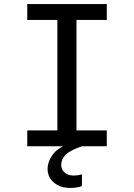

<svg xmlns="http://www.w3.org/2000/svg" viewBox="-20 -719 658 944"><path d="M114 0V-78H262V-621H114V-699H505V-621H356V-78H505V0ZM345 -20 383 0Q325 20 303 41.5Q281 63 281 92Q281 116 298.5 130Q316 144 341 144Q365 144 383 138V196Q369 201 354 203Q339 205 325 205Q276 205 245 178.5Q214 152 214 112Q214 74 242.5 37Q271 0 345 -20Z"/></svg>

Font: Fragment Mono
Style: Regular
Weight: 400
Monospace: yes
Designer: Wei Huang based on Nimbus Sans by URW Studio, based on Helvetica by Max Miedinger.
Foundry: Wei Huang
Version: Version 1.021; ttfautohint (v1.8.4.7-5d5b)